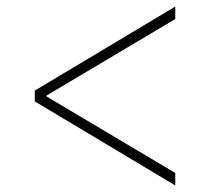

<svg xmlns="http://www.w3.org/2000/svg" viewBox="-20 -591 640 585"><path d="M86 -282V-315L514 -571V-533L122 -300V-297L514 -64V-26Z"/></svg>

Font: IBM Plex Sans Thai Looped ExtraLight
Style: Regular
Weight: 200
Designer: Mike Abbink, Paul van der Laan, Pieter van Rosmalen, Ben Mitchell, Mark Frömberg
Foundry: Bold Monday
Version: Version 1.0